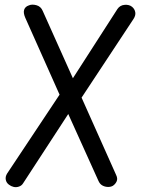

<svg xmlns="http://www.w3.org/2000/svg" viewBox="-20 -793 604 814"><path d="M18 -10Q7 -18 4.5 -31Q2 -44 10 -57L256 -427H267L478 -755Q489 -771 508.5 -772.5Q528 -774 540 -764Q551 -755 553.5 -741Q556 -727 545 -711L306 -349H295L78 -16Q72 -6 60.5 -2Q49 2 38 -0.5Q27 -3 18 -10ZM458 -5Q449 0 436.5 -0.5Q424 -1 413.5 -7Q403 -13 397 -27L248 -357L87 -718Q78 -739 82.5 -752Q87 -765 102 -770Q115 -776 134 -771Q153 -766 161 -747L308 -419L472 -52Q480 -36 474.5 -24Q469 -12 458 -5Z"/></svg>

Font: Edu SA Beginner Medium
Style: Regular
Weight: 500
Version: Version 1.003